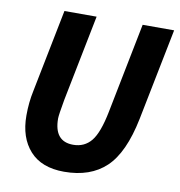

<svg xmlns="http://www.w3.org/2000/svg" viewBox="-76 -722 754 805"><g transform="rotate(10 300.5 -320.0)"><path d="M249 12Q153 12 103 -43.5Q53 -99 53 -193Q53 -249 64 -300L134 -652H271L198 -285Q186 -218 186 -204Q186 -106 267 -106Q315 -106 344 -141.5Q373 -177 391 -269L467 -652H601L523 -261Q493 -113 427 -50.5Q361 12 249 12Z"/></g></svg>

Font: TypoPRO Source Code Pro
Style: Bold Italic
Weight: 700
Italic angle: -11°
Monospace: yes
Designer: Paul D. Hunt, Teo Tuominen
Foundry: Adobe Systems Incorporated
Version: Version 1.030;PS 1.0;hotconv 1.0.84;makeotf.lib2.5.63406